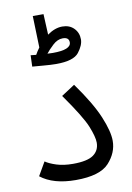

<svg xmlns="http://www.w3.org/2000/svg" viewBox="-94 -905 664 969"><g transform="rotate(-10 238.5 -420.5)"><path d="M35 -45Q100 6 215 6Q339 6 385.5 -45Q432 -96 432 -157Q432 -205 400 -282Q368 -359 289 -469L220 -424Q307 -301 329 -246Q351 -191 351 -162Q351 -122 320 -99.5Q289 -77 215 -77Q167 -77 131 -88.5Q95 -100 75 -114ZM363 -689Q363 -723 340.5 -746Q318 -769 281 -769Q243 -769 204 -741L199 -847H144L149 -685Q137 -669 127 -651Q113 -652 99 -654L97 -596Q113 -595 152.5 -591.5Q192 -588 219 -588Q308 -588 335.5 -623.5Q363 -659 363 -689ZM273 -710Q305 -710 305 -684Q305 -646 212 -646Q200 -646 184 -647Q197 -664 221.5 -687Q246 -710 273 -710Z"/></g></svg>

Font: Noto Sans Arabic UI
Style: Regular
Weight: 400
Designer: Nadine Chahine - Monotype Design Team
Foundry: Monotype Imaging Inc.
Version: Version 1.900